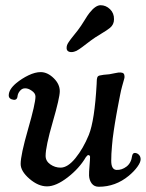

<svg xmlns="http://www.w3.org/2000/svg" viewBox="-20 -712 562 740"><path d="M330.6 -556.2Q323.2 -550.8 312.5 -542.5Q301.8 -534.2 297.1 -530.8Q292.5 -527.3 285.4 -522.5Q278.3 -517.6 274.4 -515.9Q270.5 -514.2 265.4 -512.7Q260.3 -511.2 255.4 -511.2Q246.1 -511.2 241.2 -515.6Q236.3 -520 236.8 -528.3Q236.8 -533.2 238.5 -538.1Q240.2 -543 244.6 -549.6Q249 -556.2 252.9 -561.3Q256.8 -566.4 265.4 -577.1Q273.9 -587.9 279.8 -595.2Q292.5 -611.8 305.2 -632.8Q317.9 -653.8 324.7 -662.1Q348.1 -691.9 367.7 -691.9Q388.2 -691.9 404.1 -676.5Q419.9 -661.1 419.4 -637.7Q419.4 -617.2 403.8 -604.5Q393.1 -595.7 368.9 -581.3Q344.7 -566.9 330.6 -556.2ZM161.1 6.3Q127.4 6.3 93.5 -22.9Q59.6 -52.2 59.6 -80.1Q59.6 -114.7 88.1 -213.9Q116.7 -313 116.7 -339.8Q116.7 -353 101.6 -362.8Q88.9 -371.6 77.6 -371.6Q65.4 -372.1 56.9 -361.8Q48.3 -351.6 47.4 -339.8Q45.9 -327.1 34.2 -327.1Q13.7 -329.6 13.7 -344.2Q13.7 -367.2 42 -391.1Q64.5 -409.7 90.1 -421.9Q115.7 -434.1 136.7 -434.1Q163.6 -434.1 188 -409.7Q210.4 -387.2 210.4 -360.4Q210.4 -335.4 183.1 -241.2Q155.8 -147 155.8 -111.3Q155.8 -91.3 173.8 -78.6Q191.9 -65.9 213.4 -65.9Q241.2 -65.9 271 -102.8Q300.8 -139.6 322.3 -191.9Q344.7 -247.6 352.5 -388.2Q352.5 -390.6 352.8 -396.7Q353 -402.8 353.3 -405.8Q353.5 -408.7 354.7 -412.8Q356 -417 358.9 -418.9Q361.8 -420.9 366.2 -421.4Q374.5 -423.8 401.4 -425.8Q405.8 -426.3 422.4 -429.9Q439 -433.6 445.3 -432.6Q453.6 -432.1 456.8 -428Q460 -423.8 460 -415.5Q460 -412.1 457.5 -403.8Q455.1 -395.5 450.7 -379.6Q446.3 -363.8 442.9 -345.7Q442.4 -342.8 438.2 -321.5Q434.1 -300.3 432.9 -293.7Q431.6 -287.1 428 -266.8Q424.3 -246.6 422.9 -236.8Q421.4 -227.1 418.5 -208.5Q415.5 -189.9 414.3 -177.7Q413.1 -165.5 411.6 -149.7Q410.2 -133.8 409.4 -119.6Q408.7 -105.5 408.7 -92.3Q408.7 -58.1 429.2 -57.1Q449.7 -56.2 467.8 -70.1Q485.8 -84 489.3 -111.8Q491.7 -122.6 500 -122.6Q509.3 -122.1 515.6 -115.2Q522 -108.4 522 -98.1Q522 -86.4 509.5 -69.1Q497.1 -51.8 476.6 -34.7Q425.3 7.8 360.8 7.8Q343.3 7.8 333.7 -4.6Q324.2 -17.1 323.2 -35.2Q322.8 -47.9 325 -72.8Q327.1 -97.7 327.1 -107.4Q326.7 -114.3 319.8 -114.3Q317.4 -114.3 311 -106.4Q285.6 -63 240.7 -28.3Q195.8 6.3 161.1 6.3Z"/></svg>

Font: Cooper* Medium
Style: Italic
Weight: 500
Italic angle: -7°
Designer: Owen Earl
Foundry: indestructible type*
Version: Version 0.001